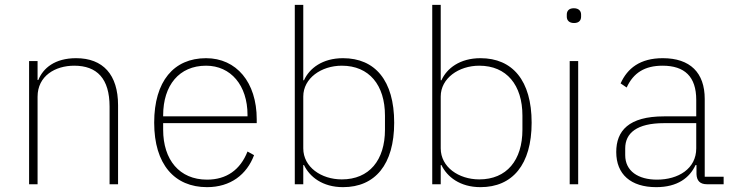

<svg xmlns="http://www.w3.org/2000/svg" viewBox="-20 -760 3027 792"><path d="M135 0V-361C135 -447 208 -489 286 -489C380 -489 432 -436 432 -320V0H467V-326C467 -452 405 -520 294 -520C206 -520 158 -479 138 -430H135V-508H100V0Z M834 12C931 12 998 -40 1028 -120L1001 -135C971 -59 914 -19 834 -19C720 -19 653 -101 653 -225V-252H1039V-268C1039 -421 955 -520 830 -520C697 -520 616 -425 616 -254C616 -82 700 12 834 12ZM830 -489C932 -489 1001 -408 1001 -286V-280H653V-284C653 -408 719 -489 830 -489Z M1196 0H1231V-79H1234C1257 -31 1310 12 1395 12C1527 12 1606 -81 1606 -254C1606 -428 1527 -520 1395 -520C1310 -520 1256 -478 1234 -429H1231V-740H1196ZM1390 -20C1305 -20 1231 -71 1231 -148V-362C1231 -437 1305 -489 1390 -489C1503 -489 1568 -409 1568 -283V-225C1568 -99 1503 -20 1390 -20Z M1763 0H1798V-79H1801C1824 -31 1877 12 1962 12C2094 12 2173 -81 2173 -254C2173 -428 2094 -520 1962 -520C1877 -520 1823 -478 1801 -429H1798V-740H1763ZM1957 -20C1872 -20 1798 -71 1798 -148V-362C1798 -437 1872 -489 1957 -489C2070 -489 2135 -409 2135 -283V-225C2135 -99 2070 -20 1957 -20Z M2348 -665C2369 -665 2377 -677 2377 -691V-700C2377 -714 2368 -726 2347 -726C2326 -726 2318 -714 2318 -700V-691C2318 -677 2327 -665 2348 -665ZM2330 0H2365V-508H2330Z M2965 0V-31H2887V-352C2887 -460 2827 -520 2714 -520C2620 -520 2568 -478 2540 -416L2565 -399C2593 -460 2640 -489 2713 -489C2804 -489 2852 -444 2852 -348V-280H2719C2573 -280 2522 -220 2522 -133C2522 -41 2582 12 2687 12C2775 12 2825 -27 2849 -79H2853V-42C2854 -15 2867 0 2896 0ZM2690 -19C2613 -19 2559 -54 2559 -120V-148C2559 -211 2607 -252 2719 -252H2852V-148C2852 -64 2778 -19 2690 -19Z"/></svg>

Font: IBM Plex Thai ExtraLight
Style: Regular
Weight: 200
Designer: Mike Abbink, Paul van der Laan, Pieter van Rosmalen, Ben Mitchell, Mark Frömberg
Foundry: Bold Monday
Version: Version 1.0